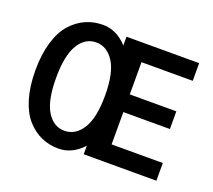

<svg xmlns="http://www.w3.org/2000/svg" viewBox="-104 -716 963 867"><g transform="rotate(20 377.0 -282.0)"><path d="M719.2 -480H473.1V-325.2H696.8V-240.2H473.1V-85H719.2V0H370.1V-41Q318.8 15.1 252.9 15.1Q208.5 15.1 170.2 -2Q131.8 -19 101.1 -53.7Q70.3 -88.4 52.7 -147Q35.2 -205.6 35.2 -282.2Q35.2 -358.9 52.7 -417.5Q70.3 -476.1 101.1 -510.5Q131.8 -544.9 170.2 -562Q208.5 -579.1 252.9 -579.1Q318.8 -579.1 370.1 -522.9V-564.9H719.2ZM251 -69.8Q303.7 -69.8 336.9 -121.8Q370.1 -173.8 370.1 -282.2Q370.1 -389.6 336.9 -441.9Q303.7 -494.1 251 -494.1Q198.7 -494.1 166.7 -442.1Q134.8 -390.1 134.8 -282.2Q134.8 -173.3 166.7 -121.6Q198.7 -69.8 251 -69.8Z"/></g></svg>

Font: Neutral Grotesk
Style: Regular
Weight: 400
Designer: Nawras Khrais
Foundry: Nawras Khrais
Version: Version 1.000;PS 001.000;hotconv 1.0.88;makeotf.lib2.5.64775